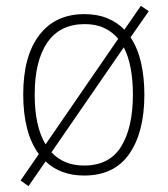

<svg xmlns="http://www.w3.org/2000/svg" viewBox="-20 -587 570 653"><path d="M77 46 50 27 112 -63Q59 -135 59 -266Q59 -396 113.5 -467.5Q168 -539 267 -539Q311 -539 345 -525Q379 -511 403 -486L459 -567L486 -549L424 -460Q448 -424 459.5 -374.5Q471 -325 471 -265Q471 -138 420 -64Q369 10 266 10Q186 10 135 -38ZM98 -265Q98 -157 135 -96L382 -455Q362 -479 334 -492Q306 -505 268 -505Q184 -505 141 -442.5Q98 -380 98 -265ZM266 -24Q352 -24 392 -88.5Q432 -153 432 -266Q432 -314 424.5 -354.5Q417 -395 401 -426L155 -69Q197 -24 266 -24Z"/></svg>

Font: Noto Sans Mono Condensed ExtraLight
Style: Regular
Weight: 200
Width: 3
Designer: Monotype Design Team
Foundry: Monotype Imaging Inc.
Version: Version 2.014; ttfautohint (v1.8.4.7-5d5b)